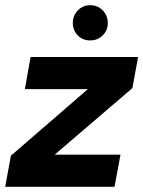

<svg xmlns="http://www.w3.org/2000/svg" viewBox="-32 -721 553 741"><path d="M-12 0 10 -120 307 -377H64L86 -501H501L479 -381L179 -124H433L410 0ZM316 -565Q287 -565 268 -584.5Q249 -604 249 -632Q249 -661 268.5 -681Q288 -701 316 -701Q345 -701 364.5 -681Q384 -661 384 -632Q384 -604 364.5 -584.5Q345 -565 316 -565Z"/></svg>

Font: DM Sans 17pt Black
Style: Italic
Weight: 900
Italic angle: -10°
Version: Version 4.004;gftools[0.9.30]